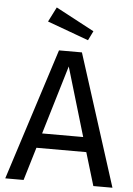

<svg xmlns="http://www.w3.org/2000/svg" viewBox="-60 -956 694 1001"><g transform="rotate(5 286.5 -455.5)"><path d="M102 0 154 -173H415L467 0H567L347 -689H227L6 0ZM285 -610 392 -250H177ZM157 -834 373 -755 397 -804 196 -911Z"/></g></svg>

Font: FiraGO Unicode
Style: Regular
Weight: 400
Designer: bBox Type
Foundry: bBox Type GmbH
Version: Version 1.001;PS 001.001;hotconv 1.0.88;makeotf.lib2.5.64775